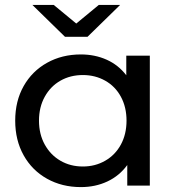

<svg xmlns="http://www.w3.org/2000/svg" viewBox="-20 -757 722 783"><path d="M591 -530V0H499V-84Q467 -40 418 -17Q369 6 310 6Q233 6 172 -28Q111 -62 76.5 -123.5Q42 -185 42 -265Q42 -345 76.5 -406Q111 -467 172 -501Q233 -535 310 -535Q367 -535 415 -513.5Q463 -492 495 -450V-530ZM496 -265Q496 -320 473 -362.5Q450 -405 409 -428Q368 -451 318 -451Q267 -451 226.5 -428Q186 -405 162.5 -362.5Q139 -320 139 -265Q139 -210 162.5 -167.5Q186 -125 226.5 -101.5Q267 -78 318 -78Q368 -78 409 -101.5Q450 -125 473 -167.5Q496 -210 496 -265ZM470 -737 337 -607H245L112 -737H199L291 -661L383 -737Z"/></svg>

Font: Idrija
Style: Regular
Weight: 500
Designer: Julieta Ulanovsky
Foundry: Julieta Ulanovsky
Version: Version 7.200